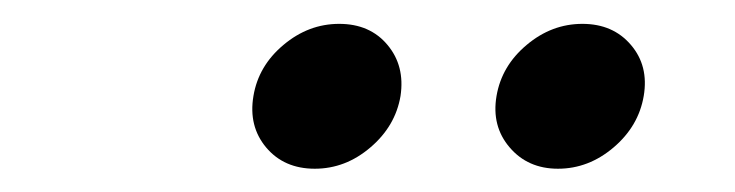

<svg xmlns="http://www.w3.org/2000/svg" viewBox="-20 -770 632 165"><path d="M459.5 -625Q433.6 -625 418 -643.3Q402.3 -661.6 406.7 -687.5Q411.1 -713.4 432.6 -731.4Q454.1 -749.5 480.5 -749.5Q506.8 -749.5 522.2 -731.4Q537.6 -713.4 533.2 -687.5Q528.8 -661.6 507.3 -643.3Q485.8 -625 459.5 -625ZM250.5 -625Q224.1 -625 208.7 -643.3Q193.4 -661.6 197.8 -687.5Q202.1 -713.4 223.6 -731.4Q245.1 -749.5 271.5 -749.5Q297.9 -749.5 313 -731.4Q328.1 -713.4 324.2 -687.5Q319.8 -661.6 298.3 -643.3Q276.9 -625 250.5 -625Z"/></svg>

Font: Inter 18pt Medium
Style: Italic
Weight: 500
Italic angle: -9.3988°
Designer: Rasmus Andersson
Foundry: rsms
Version: Version 4.001;git-66647c0bb